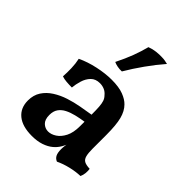

<svg xmlns="http://www.w3.org/2000/svg" viewBox="-209 -828 945 945"><g transform="rotate(45 263.5 -355.5)"><path d="M356 9Q341 3 334 -10.5Q327 -24 327 -49Q327 -60 329 -75Q331 -90 335 -103L338 -105Q332 -83 320 -62.5Q308 -42 291 -28Q272 -12 244 -2.5Q216 7 179 7Q113 7 77.5 -22Q42 -51 42 -103Q42 -141 60 -168.5Q78 -196 108 -215Q138 -234 173.5 -245.5Q209 -257 245.5 -263.5Q282 -270 313 -275Q313 -309 311.5 -329.5Q310 -350 305.5 -363.5Q301 -377 291 -387Q280 -401 265 -407.5Q250 -414 233 -414Q203 -414 185.5 -396Q168 -378 160 -351.5Q152 -325 150 -301Q131 -301 112 -302.5Q93 -304 80 -309Q82 -336 81 -367Q80 -398 74 -425Q116 -445 167 -456Q218 -467 262 -467Q312 -467 343.5 -455Q375 -443 392 -425Q415 -402 425 -363.5Q435 -325 435 -256V-160Q435 -130 439.5 -112.5Q444 -95 456.5 -88Q469 -81 495 -80Q497 -66 495.5 -51Q494 -36 488 -23Q456 -22 420.5 -13.5Q385 -5 356 9ZM220 -65Q241 -65 262.5 -79Q284 -93 298.5 -121.5Q313 -150 313 -195V-226Q285 -222 258.5 -215.5Q232 -209 211.5 -198.5Q191 -188 179 -171Q167 -154 167 -127Q167 -95 183 -80Q199 -65 220 -65ZM268 -531Q253 -530 237.5 -533Q222 -536 212 -541Q236 -589 251 -629Q266 -669 276 -708Q297 -716 318.5 -718.5Q340 -721 359 -720Q370 -720 380.5 -718Q391 -716 399 -714Q364 -674 329.5 -625.5Q295 -577 268 -531Z"/></g></svg>

Font: Vollkorn SemiBold
Style: Regular
Weight: 600
Designer: Friedrich Althausen
Foundry: Friedrich Althausen
Version: Version 5.000